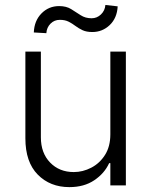

<svg xmlns="http://www.w3.org/2000/svg" viewBox="-20 -756 617 783"><path d="M430 -208.5V-545.5H493.3V0H430V-90.6H425.1Q405.9 -48.7 364.3 -20.8Q322.8 7.1 262.8 7.1Q184.3 7.1 133.9 -44Q83.5 -95.2 83.5 -192.1V-545.5H146.7V-196Q146.7 -132.1 184.3 -93.2Q221.9 -54.3 280.9 -54.3Q317.8 -54.3 352.1 -72.1Q386.4 -89.8 408.2 -124.1Q430 -158.4 430 -208.5ZM169 -620.7 117.9 -623.6Q119.7 -671.2 149.1 -701.2Q178.6 -731.2 221.2 -731.2Q250.4 -731.2 270.2 -718.8Q290.1 -706.3 309.1 -693.9Q328.1 -681.5 353.7 -681.5Q375.4 -681.5 391.7 -697.1Q408 -712.7 409.8 -735.8L459.9 -730.1Q457.4 -682.5 427.6 -653.9Q397.7 -625.4 356.5 -625.4Q332.7 -625.4 316.8 -632.8Q300.8 -640.3 287.6 -650.2Q274.5 -660.2 259.8 -667.6Q245 -675.1 224.1 -675.1Q201.3 -675.1 185.9 -659.4Q170.5 -643.8 169 -620.7Z"/></svg>

Font: Inter Zeller Light
Style: Regular
Weight: 300
Designer: Rasmus Andersson; Joe Bland
Foundry: zeller
Version: Version 3.015;git-dec3a8cb1